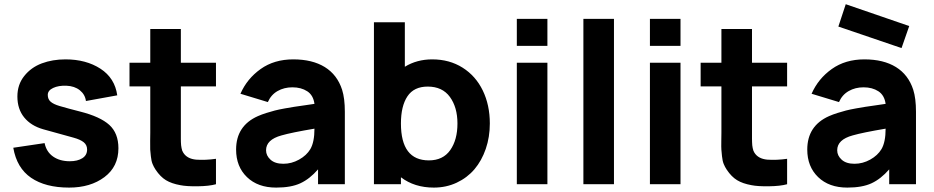

<svg xmlns="http://www.w3.org/2000/svg" viewBox="-20 -853 4323 889"><path d="M522.9 -411.6 377.9 -385.3Q374 -415.5 349.6 -435.1Q325.2 -454.6 287.6 -456.1Q251 -457.5 226.1 -445.8Q201.2 -434.1 201.2 -413.6Q201.2 -393.6 214.4 -382.1Q227.5 -370.6 255.4 -362.3Q296.9 -350.1 351.1 -336.4Q443.8 -313 486.1 -274.7Q528.3 -236.3 528.3 -166.5Q528.3 -81.5 463.6 -33Q398.9 15.6 299.8 15.6Q190.4 15.6 124 -29.8Q57.6 -75.2 41.5 -168.9L186.5 -190.4Q194.8 -149.9 225.8 -128.2Q256.8 -106.4 303.2 -106.4Q338.9 -106.4 361.1 -120.4Q383.3 -134.3 383.3 -160.6Q383.3 -181.6 367.7 -194.3Q352.1 -207 319.8 -215.8Q196.3 -250 180.2 -254.4Q123.5 -270.5 92 -309.3Q60.5 -348.1 60.5 -406.2Q60.5 -461.4 92.3 -501.2Q124 -541 173.6 -559.6Q223.1 -578.1 283.2 -578.1Q378.4 -578.1 445.1 -534.9Q511.7 -491.7 522.9 -411.6Z M817.4 -453.1V-247.1Q817.4 -241.2 817.4 -229Q817.4 -216.8 817.4 -211.2Q817.4 -205.6 817.6 -195.8Q817.9 -186 818.6 -180.4Q819.3 -174.8 820.6 -167.7Q821.8 -160.6 823.7 -155.5Q825.7 -150.4 828.6 -146Q846.2 -117.7 888.2 -113.8Q931.6 -110.8 980 -117.7V0Q948.7 8.8 896.5 9.5Q844.2 10.3 814.9 4.4Q774.4 -2.9 748.5 -18.6Q722.7 -34.2 700.7 -66.9Q691.9 -80.1 686.3 -94Q680.7 -107.9 678.5 -129.6Q676.3 -151.4 675.5 -160.4Q674.8 -169.4 675.3 -201.2Q675.8 -232.9 675.8 -238.8V-453.1H579.6V-562.5H675.8V-718.8H817.4V-562.5H980V-453.1Z M1576.7 0H1452.6V-68.8Q1414.1 -24.4 1370.8 -4.4Q1327.6 15.6 1258.8 15.6Q1173.8 15.6 1123.5 -33Q1073.2 -81.5 1073.2 -160.6Q1073.2 -270.5 1174.3 -315.4Q1191.9 -323.2 1213.9 -330.1Q1235.8 -336.9 1252.7 -341.3Q1269.5 -345.7 1299.3 -351.1Q1329.1 -356.4 1342.3 -358.4Q1355.5 -360.4 1391.4 -365.5Q1427.2 -370.6 1436 -372.1Q1430.7 -412.1 1402.6 -430.4Q1374.5 -448.7 1334 -448.7Q1295.4 -448.7 1265.1 -431.4Q1234.9 -414.1 1220.2 -380.4L1093.3 -418.9Q1124 -488.8 1186.8 -533.4Q1249.5 -578.1 1337.9 -578.1Q1426.3 -578.1 1483.9 -542.5Q1541.5 -506.8 1564 -437.5Q1576.7 -397.5 1576.7 -335.4ZM1417 -162.6Q1436 -195.3 1436 -257.3Q1329.6 -239.3 1283.7 -226.1Q1211.9 -206.5 1211.9 -157.2Q1211.9 -132.3 1232.7 -113.5Q1253.4 -94.7 1292 -94.7Q1330.1 -94.7 1364.7 -114Q1399.4 -133.3 1417 -162.6Z M1981.4 -578.1Q2061 -578.1 2121.8 -539.8Q2182.6 -501.5 2215.3 -434.1Q2248 -366.7 2248 -281.2Q2248 -218.3 2229.2 -163.6Q2210.4 -108.9 2176.8 -69.3Q2143.1 -29.8 2094.5 -7.1Q2045.9 15.6 1988.8 15.6Q1898.9 15.6 1836.4 -32.2V0H1711.4V-750H1854.5V-543.9Q1910.2 -578.1 1981.4 -578.1ZM1965.8 -110.4Q2031.2 -110.4 2064.7 -158Q2098.1 -205.6 2098.1 -281.2Q2098.1 -356 2063.2 -404.1Q2028.3 -452.1 1960.4 -452.1Q1896.5 -452.1 1866.5 -407Q1836.4 -361.8 1836.4 -281.2Q1836.4 -110.4 1965.8 -110.4Z M2373 -765.6H2514.6V-640.6H2373ZM2373 -562.5V0H2514.6V-562.5Z M2681.2 0H2822.8V-765.6H2681.2Z M2989.3 -765.6H3130.9V-640.6H2989.3ZM2989.3 -562.5V0H3130.9V-562.5Z M3461.9 -453.1V-247.1Q3461.9 -241.2 3461.9 -229Q3461.9 -216.8 3461.9 -211.2Q3461.9 -205.6 3462.2 -195.8Q3462.4 -186 3463.1 -180.4Q3463.9 -174.8 3465.1 -167.7Q3466.3 -160.6 3468.3 -155.5Q3470.2 -150.4 3473.1 -146Q3490.7 -117.7 3532.7 -113.8Q3576.2 -110.8 3624.5 -117.7V0Q3593.3 8.8 3541 9.5Q3488.8 10.3 3459.5 4.4Q3418.9 -2.9 3393.1 -18.6Q3367.2 -34.2 3345.2 -66.9Q3336.4 -80.1 3330.8 -94Q3325.2 -107.9 3323 -129.6Q3320.8 -151.4 3320.1 -160.4Q3319.3 -169.4 3319.8 -201.2Q3320.3 -232.9 3320.3 -238.8V-453.1H3224.1V-562.5H3320.3V-718.8H3461.9V-562.5H3624.5V-453.1Z M4154.3 -630.4 4189.9 -732.4 3896 -833.5 3861.8 -730ZM4221.2 0H4097.2V-68.8Q4058.6 -24.4 4015.4 -4.4Q3972.2 15.6 3903.3 15.6Q3818.4 15.6 3768.1 -33Q3717.8 -81.5 3717.8 -160.6Q3717.8 -270.5 3818.8 -315.4Q3836.4 -323.2 3858.4 -330.1Q3880.4 -336.9 3897.2 -341.3Q3914.1 -345.7 3943.8 -351.1Q3973.6 -356.4 3986.8 -358.4Q4000 -360.4 4035.9 -365.5Q4071.8 -370.6 4080.6 -372.1Q4075.2 -412.1 4047.1 -430.4Q4019 -448.7 3978.5 -448.7Q3939.9 -448.7 3909.7 -431.4Q3879.4 -414.1 3864.7 -380.4L3737.8 -418.9Q3768.6 -488.8 3831.3 -533.4Q3894 -578.1 3982.4 -578.1Q4070.8 -578.1 4128.4 -542.5Q4186 -506.8 4208.5 -437.5Q4221.2 -397.5 4221.2 -335.4ZM4061.5 -162.6Q4080.6 -195.3 4080.6 -257.3Q3974.1 -239.3 3928.2 -226.1Q3856.4 -206.5 3856.4 -157.2Q3856.4 -132.3 3877.2 -113.5Q3897.9 -94.7 3936.5 -94.7Q3974.6 -94.7 4009.3 -114Q4043.9 -133.3 4061.5 -162.6Z"/></svg>

Font: Manrope3 ExtraBold
Style: Bold
Weight: 800
Width: 4
Designer: Mikhail Sharanda
Foundry: Mikhail Sharanda
Version: Version 3.000;PS 003.000;hotconv 1.0.88;makeotf.lib2.5.64775